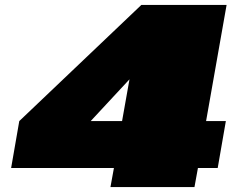

<svg xmlns="http://www.w3.org/2000/svg" viewBox="-20 -757 937 777"><path d="M427 0 441 -77H25L58 -267L552 -737H897L814 -267H894L861 -77H781L767 0ZM347 -267H474L504 -436Z"/></svg>

Font: Tomorrow Black
Style: Italic
Weight: 900
Italic angle: -10°
Designer: Tony de Marco, Monica Rizzolli
Foundry: Just in Type
Version: Version 2.002